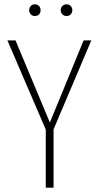

<svg xmlns="http://www.w3.org/2000/svg" viewBox="-20 -869 457 889"><path d="M141.1 -849.1Q153.3 -849.1 160.6 -841.3Q168 -833.5 168 -821.8Q168 -810.1 160.9 -802.5Q153.8 -794.9 141.1 -794.9Q129.9 -794.9 122.6 -802.7Q115.2 -810.5 115.2 -821.8Q115.2 -833.5 122.6 -841.3Q129.9 -849.1 141.1 -849.1ZM268.8 -841.3Q276.4 -849.1 288.1 -849.1Q299.8 -849.1 307.4 -841.3Q314.9 -833.5 314.9 -821.8Q314.9 -810.1 307.4 -802.5Q299.8 -794.9 288.1 -794.9Q276.4 -794.9 268.8 -802.5Q261.2 -810.1 261.2 -821.8Q261.2 -833.5 268.8 -841.3ZM402.8 -682.1 228 -270V0H191.9V-269L14.2 -682.1H51.8L210.9 -301.8L367.2 -682.1Z"/></svg>

Font: Fira Sans Compressed UltraLight
Style: Regular
Weight: 200
Width: 1
Designer: Carrois Corporate & Edenspiekermann AG
Foundry: Carrois Corporate GbR & Edenspiekermann AG
Version: Version 4.203;PS 004.203;hotconv 1.0.88;makeotf.lib2.5.64775